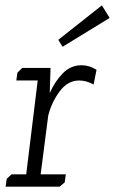

<svg xmlns="http://www.w3.org/2000/svg" viewBox="-20 -698 430 718"><path d="M390 -631 214 -523 198 -549 361 -678ZM222 -16 203 0H1L5 -29L23 -46H78L121 -397H41L45 -426L63 -444H169L166 -350Q185 -393 214.5 -423.5Q244 -454 285 -454Q314 -454 341 -437L330 -382Q303 -397 276 -397Q233 -397 202.5 -355.5Q172 -314 160 -264V-263L132 -46H226Z"/></svg>

Font: Zilla Slab Light
Style: Italic
Weight: 300
Italic angle: -6°
Designer: Typotheque.com
Foundry: Typotheque type foundry
Version: Version 1.1; 2017; ttfautohint (v1.6)